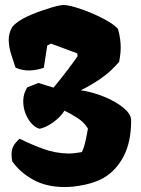

<svg xmlns="http://www.w3.org/2000/svg" viewBox="-20 -610 565 772"><path d="M139.6 -92.3Q122.6 -96.2 107.2 -113Q91.8 -129.9 82.3 -154.3Q72.8 -178.7 73.5 -206.3Q74.2 -233.9 89.4 -258.8L134.3 -276.4L195.3 -257.8Q224.6 -293 252 -329.1Q279.3 -365.2 292 -384.3L290.5 -395.5L185.1 -434.6L169.9 -426.8L156.2 -337.4Q127.4 -327.6 99.4 -326.7Q71.3 -325.7 42.5 -337.9Q34.2 -363.3 25.1 -390.9Q16.1 -418.5 15.1 -447Q14.2 -475.6 29.3 -502Q49.3 -524.9 87.9 -543Q126.5 -561 164.1 -572.3Q187.5 -580.6 206.8 -585.2Q226.1 -589.8 234.9 -589.8Q251.5 -589.8 281.2 -581.3Q311 -572.8 344.7 -558.8Q378.4 -544.9 408.2 -528.1Q438 -511.2 454.1 -494.1Q462.4 -466.8 464.8 -434.8Q467.3 -402.8 459 -361.3Q422.9 -319.3 381.8 -291.7Q340.8 -264.2 304.7 -247.1Q354 -239.7 400.9 -220.2Q447.8 -200.7 477.8 -175.3Q507.8 -149.9 507.3 -126Q507.3 -38.6 476.8 19Q446.3 76.7 395.5 106Q365.7 123 321.5 132.6Q277.3 142.1 241.2 142.1Q166 142.1 112.8 112.3Q59.6 82.5 29.3 38.6Q26.4 23.9 26.4 11.7Q26.4 -9.8 34.9 -24.4Q43.5 -39.1 59.1 -52.2Q104 -29.8 153.1 -11.7Q202.1 6.3 255.4 7.3Q268.6 7.3 282 5.6Q295.4 3.9 309.1 1.5Q317.9 -15.6 324.2 -44.7Q330.6 -73.7 333.5 -93.3Q317.9 -118.7 291.7 -135.5Q265.6 -152.3 239.3 -165Q223.6 -139.6 194.1 -118.4Q164.6 -97.2 139.6 -92.3Z"/></svg>

Font: Fruktur
Style: Regular
Weight: 400
Designer: Viktoriya Grabowska, Eben Sorkin
Foundry: Viktoriya Grabowska
Version: Version 1.008; ttfautohint (v1.8.4.7-5d5b)